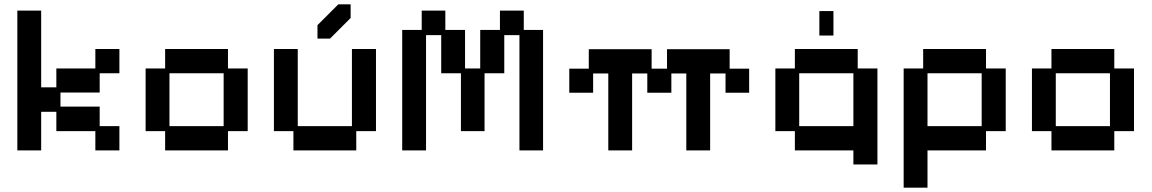

<svg xmlns="http://www.w3.org/2000/svg" viewBox="-20 -682 5314 886"><path d="M60 12V-633H170V-279H240V-366H420V-456H531V-344H440V-255H259V-190H440V-100H531V12H420V-77H240V-166H170V12Z M742 12V-77H652V-366H742V-456H1032V-366H1123V-77H1032V12ZM762 -100H1012V-344H762Z M1334 12V-77H1244V-456H1354V-100H1604V-456H1715V-77H1624V12ZM1445 -504V-566L1541 -662H1598V-599L1503 -504Z M1836 12V-544H1926V-633H2035V-544H2126V-366H2196V-544H2287V-633H2397V-544H2486V12H2377V-520H2307V-344H2216V-77H2107V-344H2016V-520H1946V12Z M2787 12V-343H2717V-254H2607V-365H2697V-455H2987V-365H3058V-455H3347V-365H3437V-254H3328V-343H3257V12H3147V-343H3078V-254H2967V-343H2897V12Z M3918 77V12H3648V-77H3558V-366H3648V-456H3938V-366H4029V77ZM3668 -100H3918V-344H3668ZM3761 -518V-631H3826V-518Z M4150 184V-366H4240V-456H4530V-366H4621V-77H4530V12H4260V184ZM4260 -100H4510V-344H4260Z M4832 12V-77H4742V-366H4832V-456H5122V-366H5213V-77H5122V12ZM4852 -100H5102V-344H4852Z"/></svg>

Font: Pixelify Sans Medium
Style: Regular
Weight: 500
Designer: Stefie Justprince
Foundry: Typecalism Foundryline
Version: Version 1.000;February 13, 2025;FontCreator 15.0.0.3015 64-b